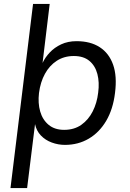

<svg xmlns="http://www.w3.org/2000/svg" viewBox="-20 -720 655 970"><path d="M157 -93 117 230H33L147 -700H231L195 -402Q208 -430 231.5 -455Q255 -480 289 -496Q323 -512 367 -512Q437 -512 484 -481.5Q531 -451 551.5 -393Q572 -335 561 -250Q551 -168 516.5 -109.5Q482 -51 428.5 -19.5Q375 12 308 12Q274 12 241.5 0Q209 -12 186.5 -35.5Q164 -59 157 -93ZM304 -64Q355 -64 391 -89.5Q427 -115 448.5 -157.5Q470 -200 476 -252Q483 -304 472 -346Q461 -388 431.5 -412.5Q402 -437 353 -437Q304 -437 267 -413Q230 -389 207 -347Q184 -305 177 -250Q171 -199 183 -157Q195 -115 225.5 -89.5Q256 -64 304 -64Z"/></svg>

Font: Inclusive Sans
Style: Italic
Weight: 400
Italic angle: -7°
Designer: Olivia King
Foundry: Olivia King
Version: Version 2.004